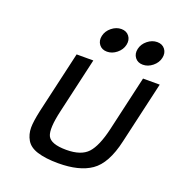

<svg xmlns="http://www.w3.org/2000/svg" viewBox="-132 -827 883 951"><g transform="rotate(20 309.5 -352.0)"><path d="M464.5 -607Q450 -626 456 -653Q462 -680 485.5 -699Q509 -718 536 -718Q563 -718 577.5 -699Q592 -680 586 -653Q580 -626 556.5 -607Q533 -588 506 -588Q479 -588 464.5 -607ZM275.5 -607Q261 -626 267 -653Q273 -680 296.5 -699Q320 -718 347 -718Q374 -718 388.5 -699Q403 -680 397 -653Q391 -626 367.5 -607Q344 -588 317 -588Q290 -588 275.5 -607ZM202 -232Q179 -133 195 -98Q212 -62 294 -62Q372 -62 407 -100Q442 -138 464 -232L531 -524H619L544 -198Q516 -73 452 -29Q390 14 279 14Q212 14 168 0Q127 -13 110 -42Q93 -71 93 -107Q93 -138 106 -198L181 -524H269Z"/></g></svg>

Font: Miedinger
Style: Italic
Weight: 400
Italic angle: -13°
Version: Version 001.000